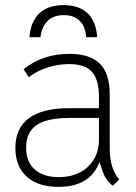

<svg xmlns="http://www.w3.org/2000/svg" viewBox="-20 -720 531 749"><path d="M368 -88Q332 9 208 9Q128 9 84 -31Q40 -71 40 -143Q40 -220 93 -259Q146 -298 249 -298H366V-342Q366 -409 339 -439.5Q312 -470 250 -470Q208 -470 166.5 -457Q125 -444 92 -419L72 -450Q147 -510 251 -510Q331 -510 369.5 -471.5Q408 -433 408 -353V-141Q408 -63 445 -20L420 5Q398 -13 388.5 -32.5Q379 -52 368 -88ZM366 -175V-260H254Q163 -260 122.5 -232Q82 -204 82 -144Q82 -88 116 -58.5Q150 -29 209 -29Q280 -29 323 -69.5Q366 -110 366 -175ZM359 -575H316Q314 -615 291.5 -638Q269 -661 229 -661Q188 -661 165 -637.5Q142 -614 138 -575H95Q99 -634 132.5 -667Q166 -700 228 -700Q288 -700 321.5 -668.5Q355 -637 359 -575Z"/></svg>

Font: Bellota Text Light
Style: Regular
Weight: 300
Designer: Kemie Guaida
Foundry: Kemie Guaida
Version: Version 4.001